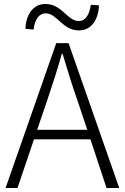

<svg xmlns="http://www.w3.org/2000/svg" viewBox="-20 -946 627 966"><path d="M437 -922C430 -871 409 -840 377 -840C318 -840 293 -926 208 -926C147 -926 110 -872 108 -801L149 -797C154 -847 177 -879 209 -879C268 -879 293 -793 378 -793C439 -793 475 -846 478 -919ZM167 -293 212 -425C241 -510 266 -587 291 -675H295C321 -587 345 -510 375 -425L419 -293ZM516 0H580L325 -729H263L8 0H68L151 -245H435Z"/></svg>

Font: Noto Sans CJK JP Light
Style: Regular
Weight: 300
Designer: Ryoko NISHIZUKA (kana & ideographs); Paul D. Hunt (Latin, Greek & Cyrillic); Wenlong ZHANG (bopomofo); Sandoll Communica
Foundry: Adobe Systems Incorporated
Version: Version 1.004;PS 1.004;hotconv 1.0.82;makeotf.lib2.5.63406